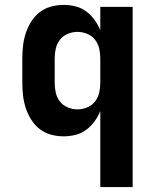

<svg xmlns="http://www.w3.org/2000/svg" viewBox="-20 -548 640 783"><path d="M389 215V-95Q380 -73 365.5 -53Q351 -33 331.5 -18.5Q312 -4 288 2Q264 8 239 8Q213 8 187.5 1Q162 -6 141.5 -22Q121 -38 107 -60.5Q93 -83 85 -107.5Q77 -132 74 -158Q71 -184 71 -210V-310Q71 -336 74 -362Q77 -388 85 -412.5Q93 -437 107 -459.5Q121 -482 141.5 -498Q162 -514 187.5 -521Q213 -528 239 -528Q264 -528 288 -522Q312 -516 331.5 -501.5Q351 -487 365.5 -467Q380 -447 389 -425V-520H521V215ZM296 -102Q316 -102 335.5 -110Q355 -118 367.5 -134Q380 -150 384.5 -170Q389 -190 389 -210V-310Q389 -330 384.5 -350Q380 -370 367.5 -386Q355 -402 335.5 -410Q316 -418 296 -418Q276 -418 256.5 -410Q237 -402 224.5 -386Q212 -370 207.5 -350Q203 -330 203 -310V-210Q203 -190 207.5 -170Q212 -150 224.5 -134Q237 -118 256.5 -110Q276 -102 296 -102Z"/></svg>

Font: Iosevka Extrabold Extended
Style: Regular
Weight: 800
Width: 7
Monospace: yes
Designer: Belleve Invis
Foundry: Belleve Invis
Version: Version 32.5.0; ttfautohint (v1.8.4)